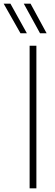

<svg xmlns="http://www.w3.org/2000/svg" viewBox="-79 -1030 302 1050"><path d="M120 0H83V-780H120ZM33 -848 -59 -1010H-22L68 -848ZM140 -848 51 -1010H88L176 -848Z"/></svg>

Font: Tanohe Sans ExtraLight
Style: Regular
Weight: 250
Designer: Village Type and Design LLC & Cristiano Sobral
Foundry: Cooper Hewitt Smithsonian Design Museum
Version: Version 1.00;September 29, 2021;FontCreator 13.0.0.2655 64-b